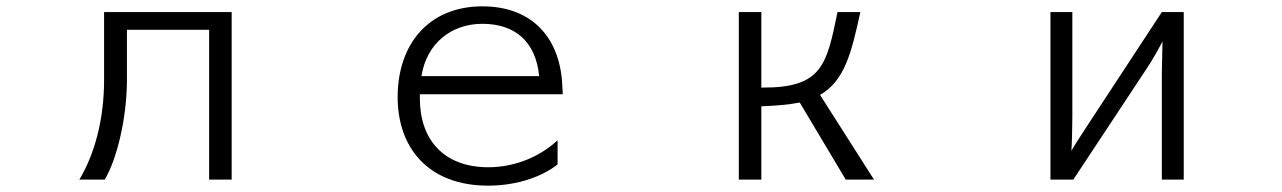

<svg xmlns="http://www.w3.org/2000/svg" viewBox="-20 -536 4040 605"><path d="M710 30V-498H308V-285C308 -159 278 -50 230 30H310C347 -32 380 -160 380 -287V-442H639V30Z M1737 -94C1673 -35 1592 -9 1519 -9C1378 -9 1303 -96 1303 -226V-239H1753C1753 -244 1753 -256 1752 -261C1748 -407 1665 -516 1500 -516C1332 -516 1233 -398 1233 -230C1233 -69 1331 49 1518 49C1614 49 1692 18 1737 -18ZM1308 -296C1324 -399 1402 -461 1500 -461C1601 -461 1668 -407 1679 -296Z M2734 30 2564 -237C2642 -282 2663 -370 2691 -498H2619C2585 -331 2570 -260 2385 -260H2379V-498H2308V30H2379V-201C2426 -203 2466 -206 2500 -213L2645 30Z M3710 30V-498H3641L3414 -152C3399 -128 3374 -92 3356 -61C3358 -87 3359 -150 3359 -170V-498H3290V30H3362L3590 -315C3607 -340 3625 -371 3643 -405L3641 -304V30Z"/></svg>

Font: LINE Seed JP_OTF Regular
Style: Regular
Weight: 400
Designer: LY Corporation & Fontrix & Fontworks
Version: Version 1.002